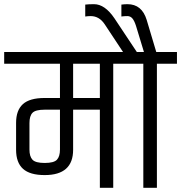

<svg xmlns="http://www.w3.org/2000/svg" viewBox="-44 -899 867 919"><path d="M434 0V-374H306V-182Q306 -61 170 -61Q99 -61 66 -91Q33 -121 33 -182V-311Q33 -371 65.5 -400.5Q98 -430 170 -430H243V-594H-24V-650H594V-594H498V0ZM306 -430H434V-594H306ZM243 -183V-374H170Q126 -374 111.5 -359Q97 -344 97 -310V-183Q97 -150 111.5 -134.5Q126 -119 170 -119Q214 -119 228.5 -134.5Q243 -150 243 -183Z M803 -650V-594H707V0H642V-594H502V-650H545L457 -783Q431 -822 390 -822Q378 -822 364 -820V-877Q380 -879 406 -879Q458 -879 504 -811L611 -650H645L607 -775Q599 -800 589.5 -811Q580 -822 565.5 -822Q551 -822 537 -820V-877Q553 -879 566 -879Q635 -879 658 -804L704 -650Z"/></svg>

Font: Khand
Style: Regular
Weight: 400
Designer: Devanagari: Sanchit Sawaria, Jyotish Sonowal; Latin: Satya Rajpurohit
Foundry: Indian Type Foundry
Version: Version 1.100;PS 1.0;hotconv 1.0.78;makeotf.lib2.5.61930; tt